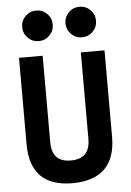

<svg xmlns="http://www.w3.org/2000/svg" viewBox="-62 -986 710 1042"><g transform="rotate(-5 293.0 -465.5)"><path d="M290.9 9.8Q60.1 9.8 60.1 -222.7V-693.4H189V-222.7Q189 -168.5 214.1 -141.1Q239.3 -113.8 293 -113.8Q397 -113.8 397 -222.7V-693.4H525.9V-222.7Q525.9 -106.4 466.1 -48.3Q406.4 9.8 290.9 9.8ZM410.6 -774.4Q376.6 -774.4 352.1 -798.8Q327.6 -823.2 327.6 -857.9Q327.6 -892.6 352.1 -916.8Q376.6 -940.9 410.6 -940.9Q445.3 -940.9 469.7 -916.8Q494.1 -892.6 494.1 -857.9Q494.1 -823.2 469.8 -798.8Q445.5 -774.4 410.6 -774.4ZM175.3 -774.4Q140.6 -774.4 116.2 -798.8Q91.8 -823.2 91.8 -857.9Q91.8 -892.6 116.2 -916.8Q140.6 -940.9 175.3 -940.9Q210 -940.9 234.1 -916.8Q258.3 -892.6 258.3 -857.9Q258.3 -823.2 234.1 -798.8Q210 -774.4 175.3 -774.4Z"/></g></svg>

Font: Cascadia Code
Style: Regular
Weight: 400
Monospace: yes
Designer: Aaron Bell
Foundry: Saja Typeworks
Version: Version 2106.017